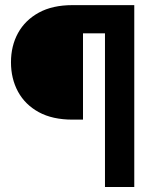

<svg xmlns="http://www.w3.org/2000/svg" viewBox="-20 -748 611 768"><path d="M399.9 0V-614.7H312V-269.5H270Q189.9 -269.5 135.3 -299.3Q80.6 -329.1 52.2 -381.1Q23.9 -433.1 23.9 -499Q23.9 -564.5 52.2 -616Q80.6 -667.5 135.3 -697.5Q189.9 -727.5 270 -727.5H517.1V0Z"/></svg>

Font: Inter Display
Style: Bold
Weight: 700
Designer: Rasmus Andersson
Foundry: rsms
Version: Version 4.001;git-9221beed3